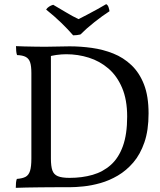

<svg xmlns="http://www.w3.org/2000/svg" viewBox="-20 -901 770 924"><path d="M56 3Q56 -11 57 -21.5Q58 -32 61 -40Q88 -42 103 -50Q118 -58 124.5 -78.5Q131 -99 131 -138V-549Q131 -583 125 -601Q119 -619 104 -627Q89 -635 62 -636Q59 -644 58 -655.5Q57 -667 57 -679Q73 -678 97.5 -677.5Q122 -677 148.5 -676.5Q175 -676 197 -676Q226 -676 256 -677Q286 -678 315 -678Q368 -678 422 -670.5Q476 -663 525 -643.5Q574 -624 612.5 -587.5Q651 -551 673 -494.5Q695 -438 695 -355Q695 -274 675 -216Q655 -158 621.5 -119Q588 -80 547 -56Q506 -32 463.5 -20Q421 -8 382 -4Q343 0 315 0Q287 0 250.5 0Q214 0 176.5 0.5Q139 1 107 1.5Q75 2 56 3ZM315 -45Q375 -45 425.5 -59.5Q476 -74 513.5 -107.5Q551 -141 571.5 -198Q592 -255 592 -340Q592 -421 567.5 -478.5Q543 -536 501.5 -571.5Q460 -607 407.5 -623.5Q355 -640 299 -640Q277 -640 251 -636.5Q225 -633 217 -628L225 -654V-138Q225 -101 232 -81Q239 -61 258.5 -53Q278 -45 315 -45ZM332 -731Q308 -759 275 -791Q242 -823 202 -855Q207 -863 216 -869Q225 -875 236 -878Q264 -862 297 -842Q330 -822 358 -809Q372 -816 398 -829.5Q424 -843 450 -857.5Q476 -872 491 -881Q499 -877 502.5 -866Q506 -855 507 -847Q473 -825 435 -795Q397 -765 367 -735Q359 -733 349.5 -732Q340 -731 332 -731Z"/></svg>

Font: Vollkorn
Style: Regular
Weight: 400
Designer: Friedrich Althausen
Foundry: Friedrich Althausen
Version: Version 5.001